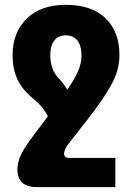

<svg xmlns="http://www.w3.org/2000/svg" viewBox="-20 -534 539 794"><path d="M267 119H457V240H134Q52 240 52 167Q52 142 62.5 115.5Q73 89 103 47L178 -53Q167 -75 150.5 -94Q134 -113 108 -134Q69 -168 50.5 -209.5Q32 -251 32 -306Q32 -399 90 -456.5Q148 -514 252 -514Q359 -514 416.5 -458.5Q474 -403 474 -306Q474 -246 442 -186.5Q410 -127 343 -41L263 61Q245 85 245 101Q245 119 267 119ZM225 -207Q245 -186 258 -163Q288 -206 302.5 -239Q317 -272 317 -303Q317 -346 299.5 -367Q282 -388 252 -388Q222 -388 205 -367Q188 -346 188 -304Q188 -277 196.5 -252.5Q205 -228 225 -207Z"/></svg>

Font: Noto Sans Armenian SemiCondensed ExtraBold
Style: Regular
Weight: 800
Width: 4
Designer: Monotype Design Team
Foundry: Monotype Imaging Inc.
Version: Version 2.008; ttfautohint (v1.8.4.7-5d5b)